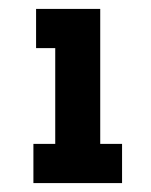

<svg xmlns="http://www.w3.org/2000/svg" viewBox="-20 -757 339 431"><path d="M55 -346V-434H104V-649H61V-737H205V-434H254V-346Z"/></svg>

Font: Tomorrow SemiBold
Style: Regular
Weight: 600
Designer: Tony de Marco, Monica Rizzolli
Foundry: Just in Type
Version: Version 2.002